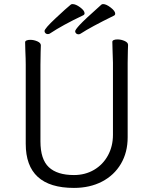

<svg xmlns="http://www.w3.org/2000/svg" viewBox="-20 -902 750 940"><path d="M531 -658 530 -697Q530 -703 537 -706Q544 -709 555 -709Q573 -709 590 -701.5Q607 -694 607 -682Q607 -666 606 -654L605 -594V-230Q605 -156 572 -100Q539 -44 479.5 -13Q420 18 342 18Q106 18 106 -198V-586Q106 -613 104 -655L103 -695Q103 -701 110 -704Q117 -707 128 -707Q146 -707 163 -699.5Q180 -692 180 -680Q180 -662 179 -649L178 -584V-210Q178 -122 219 -83.5Q260 -45 342 -45Q397 -45 440.5 -70.5Q484 -96 508.5 -141Q533 -186 533 -242V-595ZM226 -739Q221 -735 214 -735Q207 -735 202.5 -739.5Q198 -744 198 -750Q198 -762 252 -812.5Q306 -863 326 -879Q329 -882 335 -882Q351 -882 372.5 -866Q394 -850 394 -837Q394 -830 387 -827Q286 -779 226 -739ZM376 -738Q371 -734 364 -734Q357 -734 352.5 -738.5Q348 -743 348 -749Q348 -756 370.5 -780.5Q393 -805 476 -879Q479 -882 485 -882Q500 -882 522 -865Q544 -848 544 -835Q544 -828 537 -825Q423 -769 376 -738Z"/></svg>

Font: Fusion Kai T
Style: Regular
Weight: 400
Designer: Fontworks Inc.
Version: Version 24.134;May 13, 2024